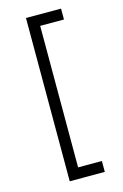

<svg xmlns="http://www.w3.org/2000/svg" viewBox="-124 -820 588 920"><g transform="rotate(-15 170.5 -360.0)"><path d="M277 -711H159V-9H277V45H103V-765H277Z"/></g></svg>

Font: SUITE Light
Style: Regular
Weight: 300
Designer: Sun
Foundry: Sun
Version: Version 2.040